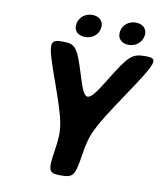

<svg xmlns="http://www.w3.org/2000/svg" viewBox="-94 -957 882 1033"><g transform="rotate(10 346.5 -440.0)"><path d="M321 -551C276 -696 265 -711 192 -711C118 -711 119 -690 193 -485C266 -279 272 -246 254 -129C236 -12 241 0 309 0C376 0 385 -12 403 -129C421 -246 437 -279 575 -485C713 -690 720 -711 647 -711C574 -711 557 -696 468 -551C379 -406 365 -406 321 -551ZM308 -756C346 -756 379 -780 385 -818C391 -855 365 -880 327 -880C289 -880 256 -856 250 -818C244 -779 269 -756 308 -756ZM546 -755C584 -755 617 -780 623 -818C629 -855 603 -880 565 -880C527 -880 494 -856 488 -818C482 -780 507 -755 546 -755Z"/></g></svg>

Font: Asimov Print
Style: AIt
Weight: 500
Designer: Google
Version: Version 2.000980: 2014